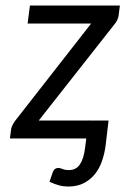

<svg xmlns="http://www.w3.org/2000/svg" viewBox="-20 -497 450 689"><path d="M289.6 0H15.6L20 -34.2Q21 -40 24.9 -48.1Q28.8 -56.2 34.7 -64L307.1 -412.6H79.1L87.4 -477.1H410.2L405.8 -442.4Q404.8 -433.6 400.6 -425Q396.5 -416.5 391.1 -410.2L119.1 -64.5H297.9V-64.9Q297.9 -64.5 304.2 -64.5Q310.5 -64.5 320.3 -64.5H369.6L358.9 25.9Q355 55.2 345.7 81.8Q336.4 108.4 320.1 128.4Q303.7 148.4 280.3 160.4Q256.8 172.4 225.1 172.4Q208 172.4 192.1 168.2Q176.3 164.1 157.7 155.3L168.9 122.1Q172.9 111.8 178.5 108.6Q184.1 105.5 189.5 105.5Q194.8 105.5 204.1 109.4Q213.4 113.3 227.5 113.3Q253.4 113.3 267.1 92.5Q280.8 71.8 285.6 31.7Z"/></svg>

Font: Carlito
Style: Italic
Weight: 400
Italic angle: -7°
Designer: Lukasz Dziedzic
Foundry: tyPoland Lukasz Dziedzic
Version: Version 1.104